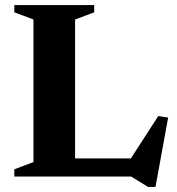

<svg xmlns="http://www.w3.org/2000/svg" viewBox="-20 -696 696 757"><path d="M593 41H563.5L497 0H192.5L193 -71.5H526.5L478 -43.5L604 -238.5L643 -232.5ZM276 -619V0H36.5V-28.5L112 -57V-619L36.5 -647.5V-676H351.5V-647.5Z"/></svg>

Font: Newsreader 16pt 16pt
Style: Bold
Weight: 700
Version: Version 1.003